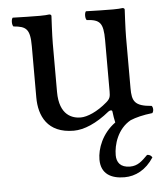

<svg xmlns="http://www.w3.org/2000/svg" viewBox="-48 -475 627 718"><g transform="rotate(-5 265.5 -115.5)"><path d="M501 135C497 128 491 124 482 124C460 146 444 162 415 162C378 162 365 141 365 115C365 75.7 381.8 17.4 432.2 -10.6C452.7 -19.1 479.4 -25.9 515 -30C521 -36 521 -51 515 -57C451 -62 442 -81 442 -130V-322C442 -352 446 -425 446 -425C446 -428 443 -431 438 -431C433 -430 418 -429 403 -429C371 -429 335 -430 301 -431C295 -425 295 -404 301 -398C350 -395 363 -383 363 -317V-124C363 -105 361 -97 347 -85C310 -53 272 -37 247 -37C217 -37 167 -51 167 -140V-322C167 -352 171 -425 171 -425C171 -428 168 -431 163 -431C158 -430 143 -429 128 -429C96 -429 60 -430 26 -431C20 -425 20 -404 26 -398C74 -394 88 -383 88 -318V-126C88 -57 118 10 217 10C256 10 303 -10 352 -50C357 -54 366.3 -56 367 -49C368.4 -35.2 371.4 -19 374 -7.1C323.3 29.6 303 85.6 303 126C303 180 341 200 391 200C432 200 472 180 501 135Z"/></g></svg>

Font: Libertinus Math
Style: Regular
Weight: 400
Designer: Philipp H. Poll
Foundry: Khaled Hosny
Version: Version 6.2